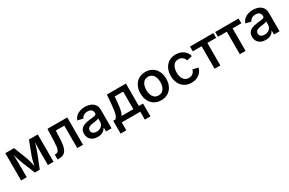

<svg xmlns="http://www.w3.org/2000/svg" viewBox="150 -1859 5005 3323"><g transform="rotate(-30 2653.0 -197.5)"><path d="M70.3 0V-545.9H245.1L346.7 -284.7Q356.9 -256.8 365.5 -227.3Q374 -197.8 380.9 -168Q387.7 -138.2 393.3 -109.9Q398.9 -81.5 403.3 -56.6H386.7Q391.1 -80.6 396.7 -108.6Q402.3 -136.7 409.2 -166.7Q416 -196.8 424.6 -226.6Q433.1 -256.3 443.4 -284.7L543 -545.9H719.2V0H606V-252.4Q606 -278.3 606.4 -308.3Q606.9 -338.4 607.4 -370.8Q607.9 -403.3 608.6 -436.3Q609.4 -469.2 609.9 -500.5H619.6Q608.9 -454.1 597.7 -412.6Q586.4 -371.1 573 -331.8Q559.6 -292.5 543.9 -252.4L443.8 0H345.2L243.2 -252.4Q227.5 -293 214.1 -332.3Q200.7 -371.6 189.2 -413.1Q177.7 -454.6 167.5 -500.5H178.7Q179.2 -472.7 179.9 -440.4Q180.7 -408.2 181.4 -375Q182.1 -341.8 182.6 -310.5Q183.1 -279.3 183.1 -252.4V0Z M799.3 0V-97.7H817.9Q839.8 -97.7 855 -106.7Q870.1 -115.7 879.9 -137.9Q889.6 -160.2 895.3 -199.2Q900.9 -238.3 903.3 -298.8L912.6 -545.9H1308.1V0H1192.4V-448.2H1022.5L1015.1 -271Q1010.7 -177.2 991.5 -117.2Q972.2 -57.1 934.8 -28.6Q897.5 0 837.9 0Z M1601.1 11.7Q1548.8 11.7 1507.1 -7.3Q1465.3 -26.4 1441.2 -63.2Q1417 -100.1 1417 -153.8Q1417 -200.2 1434.6 -230.2Q1452.1 -260.3 1482.4 -278.1Q1512.7 -295.9 1549.8 -304.7Q1586.9 -313.5 1626.5 -317.9Q1674.3 -323.7 1704.3 -327.4Q1734.4 -331.1 1748.5 -339.8Q1762.7 -348.6 1762.7 -367.2V-370.1Q1762.7 -398.9 1751.5 -419.2Q1740.2 -439.5 1717.8 -450.2Q1695.3 -460.9 1662.1 -460.9Q1627.9 -460.9 1603.3 -450.4Q1578.6 -439.9 1563.2 -423.6Q1547.9 -407.2 1540.5 -388.7L1432.6 -414.1Q1450.2 -462.9 1484.6 -493.4Q1519 -523.9 1564.5 -538.3Q1609.9 -552.7 1660.6 -552.7Q1695.8 -552.7 1733.9 -544.4Q1772 -536.1 1804.7 -515.4Q1837.4 -494.6 1857.7 -457.8Q1877.9 -420.9 1877.9 -363.3V0H1767.1V-75.2H1761.7Q1750.5 -52.7 1729.5 -33Q1708.5 -13.2 1676.5 -0.7Q1644.5 11.7 1601.1 11.7ZM1628.4 -77.6Q1670.4 -77.6 1700.7 -94.2Q1731 -110.8 1747.1 -137.9Q1763.2 -165 1763.2 -196.3V-264.2Q1757.3 -258.8 1741.7 -254.2Q1726.1 -249.5 1706.1 -246.1Q1686 -242.7 1667.2 -240Q1648.4 -237.3 1635.7 -235.8Q1606.4 -231.9 1582 -222.9Q1557.6 -213.9 1543.7 -197.3Q1529.8 -180.7 1529.8 -153.8Q1529.8 -128.9 1542.5 -111.8Q1555.2 -94.7 1577.4 -86.2Q1599.6 -77.6 1628.4 -77.6Z M1967.8 158.2V-97.7H2011.2Q2028.3 -112.3 2040.3 -134.5Q2052.2 -156.7 2060.3 -187.5Q2068.4 -218.3 2073.7 -258.1Q2079.1 -297.9 2083.5 -347.2L2100.1 -545.9H2480.5V-97.7H2564V158.2H2452.1V0H2081.5V158.2ZM2133.3 -97.7H2369.6V-449.2H2200.2L2191.4 -347.2Q2184.6 -259.8 2172.1 -197.8Q2159.7 -135.7 2133.3 -97.7Z M2869.1 11.2Q2791 11.2 2733.4 -23.9Q2675.8 -59.1 2643.8 -122.6Q2611.8 -186 2611.8 -270Q2611.8 -355 2643.8 -418.7Q2675.8 -482.4 2733.4 -517.6Q2791 -552.7 2869.1 -552.7Q2947.3 -552.7 3005.1 -517.6Q3063 -482.4 3095 -418.7Q3127 -355 3127 -270Q3127 -186 3095 -122.6Q3063 -59.1 3005.1 -23.9Q2947.3 11.2 2869.1 11.2ZM2869.1 -84.5Q2917 -84.5 2948.2 -109.6Q2979.5 -134.8 2994.6 -177Q3009.8 -219.2 3009.8 -270.5Q3009.8 -321.8 2994.6 -364Q2979.5 -406.2 2948.2 -431.6Q2917 -457 2869.1 -457Q2821.8 -457 2790.8 -431.6Q2759.8 -406.2 2744.6 -364Q2729.5 -321.8 2729.5 -270.5Q2729.5 -219.2 2744.6 -177Q2759.8 -134.8 2790.8 -109.6Q2821.8 -84.5 2869.1 -84.5Z M3475.1 11.2Q3397 11.2 3339.4 -23.9Q3281.7 -59.1 3249.8 -122.6Q3217.8 -186 3217.8 -270Q3217.8 -355 3249.8 -418.7Q3281.7 -482.4 3339.4 -517.6Q3397 -552.7 3475.1 -552.7Q3519 -552.7 3556.9 -541.3Q3594.7 -529.8 3625 -508.5Q3655.3 -487.3 3676 -456.8Q3696.8 -426.3 3706.1 -387.7L3597.7 -362.8Q3592.3 -384.3 3581.5 -401.4Q3570.8 -418.5 3555.4 -430.9Q3540 -443.4 3520 -450.2Q3500 -457 3475.6 -457Q3428.2 -457 3397.2 -431.9Q3366.2 -406.7 3350.8 -364.5Q3335.4 -322.3 3335.4 -270.5Q3335.4 -218.8 3350.8 -176.8Q3366.2 -134.8 3397.2 -109.6Q3428.2 -84.5 3475.6 -84.5Q3500.5 -84.5 3520.8 -91.6Q3541 -98.6 3556.9 -111.6Q3572.8 -124.5 3583.5 -142.6Q3594.2 -160.6 3599.6 -182.6L3707.5 -158.2Q3698.2 -118.2 3677.5 -87.2Q3656.7 -56.2 3626.2 -33.9Q3595.7 -11.7 3557.4 -0.2Q3519 11.2 3475.1 11.2Z M3937.5 0V-450.2H3761.2V-545.9H4228V-450.2H4052.7V0Z M4441.4 0V-450.2H4265.1V-545.9H4731.9V-450.2H4556.6V0Z M4958.5 11.7Q4906.2 11.7 4864.5 -7.3Q4822.8 -26.4 4798.6 -63.2Q4774.4 -100.1 4774.4 -153.8Q4774.4 -200.2 4792 -230.2Q4809.6 -260.3 4839.8 -278.1Q4870.1 -295.9 4907.2 -304.7Q4944.3 -313.5 4983.9 -317.9Q5031.7 -323.7 5061.8 -327.4Q5091.8 -331.1 5106 -339.8Q5120.1 -348.6 5120.1 -367.2V-370.1Q5120.1 -398.9 5108.9 -419.2Q5097.7 -439.5 5075.2 -450.2Q5052.7 -460.9 5019.5 -460.9Q4985.4 -460.9 4960.7 -450.4Q4936 -439.9 4920.7 -423.6Q4905.3 -407.2 4897.9 -388.7L4790 -414.1Q4807.6 -462.9 4842 -493.4Q4876.5 -523.9 4921.9 -538.3Q4967.3 -552.7 5018.1 -552.7Q5053.2 -552.7 5091.3 -544.4Q5129.4 -536.1 5162.1 -515.4Q5194.8 -494.6 5215.1 -457.8Q5235.4 -420.9 5235.4 -363.3V0H5124.5V-75.2H5119.1Q5107.9 -52.7 5086.9 -33Q5065.9 -13.2 5033.9 -0.7Q5002 11.7 4958.5 11.7ZM4985.8 -77.6Q5027.8 -77.6 5058.1 -94.2Q5088.4 -110.8 5104.5 -137.9Q5120.6 -165 5120.6 -196.3V-264.2Q5114.7 -258.8 5099.1 -254.2Q5083.5 -249.5 5063.5 -246.1Q5043.5 -242.7 5024.7 -240Q5005.9 -237.3 4993.2 -235.8Q4963.9 -231.9 4939.5 -222.9Q4915 -213.9 4901.1 -197.3Q4887.2 -180.7 4887.2 -153.8Q4887.2 -128.9 4899.9 -111.8Q4912.6 -94.7 4934.8 -86.2Q4957 -77.6 4985.8 -77.6Z"/></g></svg>

Font: Inter
Style: 540
Weight: 540
Designer: Rasmus Andersson
Foundry: rsms
Version: Version 4.001;git-66647c0bb